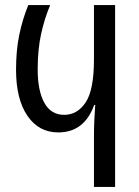

<svg xmlns="http://www.w3.org/2000/svg" viewBox="-20 -734 544 754"><path d="M349 0V-198Q349 -230 350.5 -263.5Q352 -297 354 -322H350Q311 -214 209 -214Q132 -214 87.5 -279.5Q43 -345 43 -460Q43 -536 55.5 -596.5Q68 -657 91 -714H177Q155 -662 141.5 -601Q128 -540 128 -461Q128 -378 154 -330.5Q180 -283 232 -283Q284 -283 316.5 -332Q349 -381 349 -501V-714H432V0Z"/></svg>

Font: Noto Sans Georgian ExtraCondensed
Style: Regular
Weight: 400
Width: 2
Designer: Monotype Design Team, Akaki Razmadze
Foundry: Google LLC
Version: Version 2.005; ttfautohint (v1.8.4.7-5d5b)